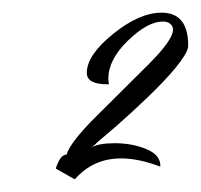

<svg xmlns="http://www.w3.org/2000/svg" viewBox="-20 -735 317 303"><path d="M152 -602Q151 -602 150 -602Q149 -602 149 -602Q117 -602 117 -620Q117 -648 158.5 -681.5Q200 -715 235 -715Q277 -715 277 -663Q277 -657 271.5 -648Q266 -639 257.5 -628.5Q249 -618 237.5 -606Q226 -594 213 -581.5Q200 -569 187.5 -557.5Q175 -546 163.5 -536Q152 -526 143 -518.5Q134 -511 129 -506L124 -502Q135 -509 161 -509Q189 -509 211.5 -499.5Q234 -490 233 -472Q199 -485 171 -485Q127 -485 98 -452L68 -469Q75 -491 85 -491Q91 -511 133.5 -553Q176 -595 214.5 -633.5Q253 -672 253 -688Q253 -694 249 -697Q245 -701 237 -701Q213 -701 182 -671Q151 -641 151 -611Q151 -606 152 -602Z"/></svg>

Font: Vervelle
Style: Script
Weight: 400
Monospace: yes
Designer: Nur Solikh
Foundry: Astageni Type
Version: Version 1.0